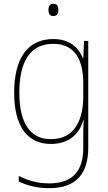

<svg xmlns="http://www.w3.org/2000/svg" viewBox="-20 -742 564 1003"><path d="M258 -722C238 -722 233 -706 233 -690C233 -673 239 -658 258 -658C279 -658 285 -672 285 -690C285 -706 281 -722 258 -722ZM258 -538C120 -538 54 -431 54 -258C54 -79 125 10 246 10C335 10 394 -37 415 -115H417C415 -75 415 -51 415 -15V29C415 148 363 216 237 216C173 216 121 199 78 177V206C120 226 170 241 237 241C383 241 441 160 441 29V-528H419L415 -438H413C390 -493 346 -538 258 -538ZM258 -513C376 -513 415 -422 415 -307V-237C415 -132 380 -15 246 -15C139 -15 81 -97 81 -258C81 -415 134 -513 258 -513Z"/></svg>

Font: Noto Sans Devanagari SemiCondensed Thin
Style: Regular
Weight: 100
Width: 4
Designer: Jelle Bosma - Monotype Design Team
Foundry: Monotype Imaging Inc.
Version: Version 2.004